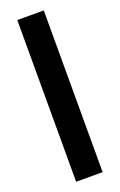

<svg xmlns="http://www.w3.org/2000/svg" viewBox="-138 -738 487 778"><g transform="rotate(-20 105.0 -348.5)"><path d="M162.1 0H47.9V-697.3H162.1Z"/></g></svg>

Font: Agdasima
Style: Bold
Weight: 700
Width: 3
Designer: The DocRepair Project, Patric King
Foundry: Google
Version: Version 2.002